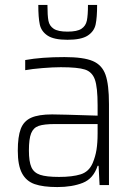

<svg xmlns="http://www.w3.org/2000/svg" viewBox="-20 -749 544 777"><path d="M52 -139Q52 -196 64 -227.5Q76 -259 106 -272.5Q136 -286 191 -286Q222 -286 375 -281V-323Q375 -396 364 -427Q353 -458 324 -467.5Q295 -477 226 -477Q195 -477 152 -473.5Q109 -470 82 -465V-506Q147 -518 241 -518Q318 -518 355.5 -502Q393 -486 407 -446.5Q421 -407 421 -328V0H383L379 -78H375Q358 -26 315 -9Q272 8 212 8Q154 8 120 -4Q86 -16 69 -48Q52 -80 52 -139ZM355 -89Q366 -115 370.5 -143Q375 -171 375 -209V-247H203Q158 -247 136.5 -239.5Q115 -232 106 -209.5Q97 -187 97 -140Q97 -95 107 -72.5Q117 -50 142.5 -41.5Q168 -33 219 -33Q273 -33 306.5 -43.5Q340 -54 355 -89ZM135 -729H172Q172 -686 176 -665Q180 -644 197.5 -632.5Q215 -621 253 -621Q292 -621 309.5 -632.5Q327 -644 331.5 -665.5Q336 -687 336 -729H373Q373 -678 367 -650Q361 -622 335 -605Q309 -588 253 -588Q198 -588 172.5 -605Q147 -622 141 -650Q135 -678 135 -729Z"/></svg>

Font: Saira Semi Condensed ExtraLight
Style: Regular
Weight: 200
Width: 4
Designer: Hector Gatti with collaboration of the Omnibus-Type team
Foundry: Omnibus-Type
Version: Version 1.001; ttfautohint (v1.8)